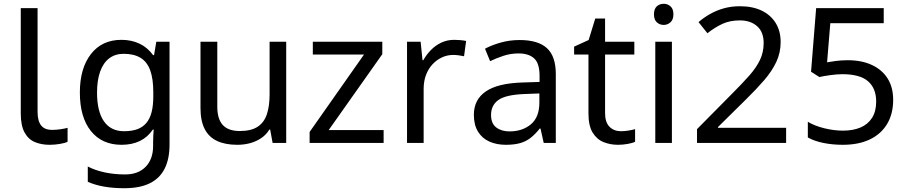

<svg xmlns="http://www.w3.org/2000/svg" viewBox="-20 -757 4808 1017"><path d="M243 10Q199 10 164.5 -4.5Q130 -19 110 -55.5Q90 -92 90 -157V-714H179V-165Q179 -117 197.5 -93Q216 -69 256 -69Q278 -69 301.5 -72.5Q325 -76 338 -80V-6Q324 1 296.5 5.5Q269 10 243 10Z M623 -546Q676 -546 718.5 -526Q761 -506 791 -465H796L808 -536H878V9Q878 85 852 136.5Q826 188 773 214Q720 240 638 240Q580 240 531.5 231.5Q483 223 445 206V125Q483 145 534 156Q585 167 643 167Q712 167 751.5 126.5Q791 86 791 16V-5Q791 -17 792 -39.5Q793 -62 794 -71H790Q762 -30 720.5 -10Q679 10 624 10Q520 10 461.5 -63Q403 -136 403 -267Q403 -395 461.5 -470.5Q520 -546 623 -546ZM635 -472Q590 -472 558.5 -448Q527 -424 510.5 -378Q494 -332 494 -266Q494 -167 530.5 -114.5Q567 -62 637 -62Q678 -62 707 -72.5Q736 -83 755 -105.5Q774 -128 783 -163Q792 -198 792 -246V-267Q792 -340 775.5 -385Q759 -430 724 -451Q689 -472 635 -472Z M1496 -536V0H1424L1411 -71H1407Q1390 -43 1363 -25Q1336 -7 1304 1.5Q1272 10 1237 10Q1173 10 1129.5 -10.5Q1086 -31 1064 -74Q1042 -117 1042 -185V-536H1131V-191Q1131 -127 1160 -95Q1189 -63 1250 -63Q1310 -63 1344.5 -85.5Q1379 -108 1393.5 -151.5Q1408 -195 1408 -257V-536Z M2012 0H1620V-58L1908 -468H1637V-536H2005V-470L1721 -68H2012Z M2386 -546Q2401 -546 2418.5 -544.5Q2436 -543 2449 -540L2438 -459Q2425 -462 2409.5 -464Q2394 -466 2380 -466Q2349 -466 2321 -453Q2293 -440 2271 -416.5Q2249 -393 2236.5 -360Q2224 -327 2224 -286V0H2136V-536H2208L2218 -438H2222Q2239 -468 2263 -492.5Q2287 -517 2318 -531.5Q2349 -546 2386 -546Z M2732 -545Q2830 -545 2877 -502Q2924 -459 2924 -365V0H2860L2843 -76H2839Q2816 -47 2791.5 -27.5Q2767 -8 2735.5 1Q2704 10 2659 10Q2611 10 2572.5 -7Q2534 -24 2512 -59.5Q2490 -95 2490 -149Q2490 -229 2553 -272.5Q2616 -316 2747 -320L2838 -323V-355Q2838 -422 2809 -448Q2780 -474 2727 -474Q2685 -474 2647 -461.5Q2609 -449 2576 -433L2549 -499Q2584 -518 2632 -531.5Q2680 -545 2732 -545ZM2758 -259Q2658 -255 2619.5 -227Q2581 -199 2581 -148Q2581 -103 2608.5 -82Q2636 -61 2679 -61Q2747 -61 2792 -98.5Q2837 -136 2837 -214V-262Z M3269 -62Q3289 -62 3310 -65.5Q3331 -69 3344 -73V-6Q3330 1 3304 5.5Q3278 10 3254 10Q3212 10 3176.5 -4.5Q3141 -19 3119 -55Q3097 -91 3097 -156V-468H3021V-510L3098 -545L3133 -659H3185V-536H3340V-468H3185V-158Q3185 -109 3208.5 -85.5Q3232 -62 3269 -62Z M3539 -536V0H3451V-536ZM3496 -737Q3516 -737 3531.5 -723.5Q3547 -710 3547 -681Q3547 -653 3531.5 -639Q3516 -625 3496 -625Q3474 -625 3459 -639Q3444 -653 3444 -681Q3444 -710 3459 -723.5Q3474 -737 3496 -737Z M4144 0H3672V-73L3859 -262Q3913 -316 3950 -358Q3987 -400 4006 -440.5Q4025 -481 4025 -529Q4025 -588 3990 -618.5Q3955 -649 3899 -649Q3847 -649 3807.5 -631Q3768 -613 3727 -581L3680 -640Q3708 -664 3741.5 -683Q3775 -702 3814.5 -713Q3854 -724 3899 -724Q3966 -724 4014 -701Q4062 -678 4088.5 -635.5Q4115 -593 4115 -534Q4115 -478 4092 -429Q4069 -380 4028 -332.5Q3987 -285 3932 -231L3783 -84V-80H4144Z M4471 -438Q4544 -438 4598 -413Q4652 -388 4681.5 -341.5Q4711 -295 4711 -228Q4711 -154 4679 -100.5Q4647 -47 4587.5 -18.5Q4528 10 4444 10Q4389 10 4340.5 0Q4292 -10 4259 -29V-112Q4295 -90 4346.5 -77.5Q4398 -65 4445 -65Q4498 -65 4537.5 -81.5Q4577 -98 4599 -132.5Q4621 -167 4621 -219Q4621 -289 4578 -326.5Q4535 -364 4442 -364Q4414 -364 4378 -359Q4342 -354 4320 -349L4276 -377L4303 -714H4661V-634H4378L4361 -427Q4378 -430 4407 -434Q4436 -438 4471 -438Z"/></svg>

Font: lguzrati25
Style: Book
Weight: 400
Designer: Jelle Bosma - Monotype Design Team, Universal Thirst
Foundry: Monotype Imaging Inc.
Version: Version 2.106